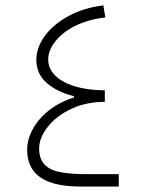

<svg xmlns="http://www.w3.org/2000/svg" viewBox="-20 -684 535 704"><path d="M251 -326.7C141.6 -292.5 79.6 -208.5 79.6 -135.3C79.6 -20 184.1 0 277.3 0H415.5V-45.4H291.5C262.7 -45.4 235.4 -47.4 210 -51.3C158.7 -58.6 123.5 -82.5 123.5 -138.7C123.5 -166 134.3 -192.9 155.3 -219.2C176.3 -245.6 204.6 -267.6 241.2 -284.7C277.3 -301.8 318.4 -310.5 364.3 -310.5V-353C244.1 -353 156.7 -396 156.7 -465.3C156.7 -487.3 165 -509.3 182.1 -531.2C215.3 -574.7 279.8 -610.4 366.2 -620.1L358.9 -664.1C312 -658.7 270 -646 232.9 -626C158.7 -586.4 113.3 -526.9 113.3 -464.4C113.3 -429.7 126.5 -400.9 152.3 -378.9C178.2 -356.9 211.4 -340.8 251 -331.5Z"/></svg>

Font: Estedad ExtraLight
Style: Regular
Weight: 200
Designer: Amin Abedi
Version: Version 7.3